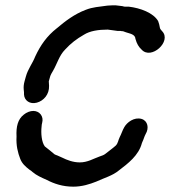

<svg xmlns="http://www.w3.org/2000/svg" viewBox="-20 -678 678 720"><path d="M105 -262C93 -262 80 -257 69 -248C47 -231 40 -203 42 -166C40 -132 47 -105 56 -82C63 -64 76 -53 90 -42C95 -39 99 -36 102 -33C117 -20 136 -12 156 -3C183 11 215 22 255 22C287 22 316 13 341 3C371 -11 402 -19 426 -39C460 -65 500 -95 512 -141C512 -142 513 -144 514 -146C519 -156 521 -166 526 -175C540 -198 534 -225 511 -232C483 -240 456 -219 446 -201C439 -189 435 -175 429 -164C423 -152 423 -141 414 -132C403 -122 386 -110 375 -101C369 -96 361 -94 353 -91C330 -83 309 -69 279 -69C254 -69 231 -78 213 -87L195 -95C191 -96 188 -98 185 -99C173 -109 161 -119 148 -129C136 -145 133 -178 136 -204C136 -209 137 -213 138 -217C145 -242 128 -262 105 -262ZM421 -562H432C435 -561 438 -561 441 -561C443 -560 447 -559 452 -557C466 -552 487 -550 488 -532C493 -514 500 -502 511 -492C547 -452 625 -523 588 -561C585 -565 582 -567 580 -572C578 -583 576 -592 573 -599C555 -630 506 -648 463 -653H448C446 -653 443 -654 439 -655C431 -656 422 -657 414 -658C405 -658 394 -658 383 -657C350 -652 329 -652 301 -641C259 -625 225 -599 193 -572C156 -543 132 -509 112 -466C102 -440 85 -420 77 -391L72 -373C69 -362 68 -352 69 -342L70 -332V-324C71 -301 92 -286 118 -293C144 -300 165 -324 164 -356C164 -361 163 -367 163 -373L168 -391C170 -398 175 -406 178 -411C194 -438 202 -470 224 -492C246 -516 267 -532 295 -548C317 -562 349 -567 384 -567C395 -566 411 -563 421 -562Z"/></svg>

Font: Dictator
Style: Ita
Weight: 500
Version: Version MIL.1277